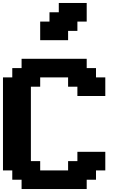

<svg xmlns="http://www.w3.org/2000/svg" viewBox="-20 -1270 852 1290"><path d="M125 0H562.5V-62.5H625V-125H687.5V-250H500V-187.5H437.5V-125H250V-187.5H187.5V-687.5H250V-750H437.5V-687.5H500V-625H687.5V-750H625V-812.5H562.5V-875H125V-812.5H62.5V-750H0V-125H62.5V-62.5H125ZM250 -1000H437.5V-1062.5H500V-1125H562.5V-1250H375V-1187.5H312.5V-1125H250Z"/></svg>

Font: Faithful 32x
Style: Semibold
Weight: 400
Foundry: Faithful Resource Pack
Version: Version 1.0; January 27, 2023